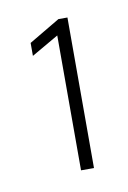

<svg xmlns="http://www.w3.org/2000/svg" viewBox="-44 -692 210 314"><g transform="rotate(-10 61.0 -535.0)"><path d="M67 -634.5 22 -608.5V-630L73.5 -660.5H88.5V-410.5H67Z"/></g></svg>

Font: League Spartan Thin Light
Style: Regular
Weight: 300
Version: Version 2.002